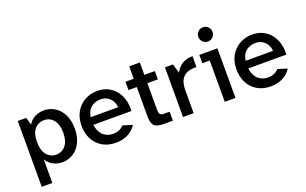

<svg xmlns="http://www.w3.org/2000/svg" viewBox="-97 -1184 2870 1803"><g transform="rotate(-20 1338.0 -283.0)"><path d="M66 162V-496H150L172 -421Q187 -448 211 -467Q235 -486 265 -496Q295 -506 330 -506Q389 -506 438 -475Q487 -444 516 -386Q545 -328 545 -247Q545 -166 516 -107.5Q487 -49 438 -18.5Q389 12 330 12Q295 12 265 2Q235 -8 211 -27.5Q187 -47 172 -74V162ZM299 -75Q357 -75 393.5 -120Q430 -165 430 -247Q430 -329 393.5 -374Q357 -419 299 -419Q241 -419 204.5 -376Q168 -333 168 -248Q168 -164 204.5 -119.5Q241 -75 299 -75Z M866 12Q787 12 730.5 -21.5Q674 -55 643.5 -113.5Q613 -172 613 -248Q613 -327 646.5 -385Q680 -443 736.5 -474.5Q793 -506 863 -506Q922 -506 968.5 -483Q1015 -460 1046 -420Q1077 -380 1091 -328.5Q1105 -277 1101 -219H721Q726 -178 741 -150Q756 -122 776.5 -106Q797 -90 820.5 -83Q844 -76 865 -76Q904 -76 931.5 -88.5Q959 -101 975 -121L1069 -91Q1039 -43 986 -15.5Q933 12 866 12ZM722 -295H995Q994 -329 977.5 -357.5Q961 -386 932 -403.5Q903 -421 864 -421Q833 -421 802.5 -409Q772 -397 750.5 -369.5Q729 -342 722 -295Z M1357 0Q1306 0 1277 -10Q1248 -20 1236.5 -48Q1225 -76 1225 -129V-413H1142V-496H1225V-620H1331V-496H1436V-413H1331V-152Q1331 -112 1342 -101Q1353 -90 1387 -90H1436V0Z M1537 0V-496H1617L1644 -404Q1661 -438 1685.5 -460.5Q1710 -483 1743 -495Q1776 -507 1816 -506V-398Q1753 -400 1715 -381Q1677 -362 1660 -323Q1643 -284 1643 -225V0Z M1954 0V-413H1880V-496H2061V0ZM2000 -586Q1971 -586 1950 -607Q1929 -628 1929 -657Q1929 -687 1950 -707.5Q1971 -728 2000 -728Q2030 -728 2050.5 -707.5Q2071 -687 2071 -657Q2071 -628 2050.5 -607Q2030 -586 2000 -586Z M2414 12Q2335 12 2278.5 -21.5Q2222 -55 2191.5 -113.5Q2161 -172 2161 -248Q2161 -327 2194.5 -385Q2228 -443 2284.5 -474.5Q2341 -506 2411 -506Q2470 -506 2516.5 -483Q2563 -460 2594 -420Q2625 -380 2639 -328.5Q2653 -277 2649 -219H2269Q2274 -178 2289 -150Q2304 -122 2324.5 -106Q2345 -90 2368.5 -83Q2392 -76 2413 -76Q2452 -76 2479.5 -88.5Q2507 -101 2523 -121L2617 -91Q2587 -43 2534 -15.5Q2481 12 2414 12ZM2270 -295H2543Q2542 -329 2525.5 -357.5Q2509 -386 2480 -403.5Q2451 -421 2412 -421Q2381 -421 2350.5 -409Q2320 -397 2298.5 -369.5Q2277 -342 2270 -295Z"/></g></svg>

Font: Atkinson Hyperlegible Next Medium
Style: Regular
Weight: 500
Designer: Elliott Scott, Megan Eiswerth, Linus Boman, Theodore Petrosky, Letters from Sweden
Foundry: Applied Design Works, Letters from Sweden
Version: Version 2.001